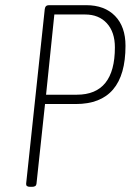

<svg xmlns="http://www.w3.org/2000/svg" viewBox="-20 -720 510 742"><path d="M96 2Q80 2 81 -10L153 -685Q155 -700 169 -700H313Q384 -700 424.5 -658.5Q465 -617 465 -543Q465 -318 273 -318H154L121 -10Q120 2 104 2ZM158 -354H277Q424 -354 424 -537Q424 -596 393 -630Q362 -664 309 -664H190Z"/></svg>

Font: Asap Condensed Condensed Thin
Style: Italic
Weight: 100
Width: 3
Italic angle: -6°
Designer: Pablo Cosgaya
Foundry: Omnibus-Type
Version: Version 3.001; ttfautohint (v1.8.4.7-5d5b)